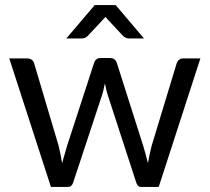

<svg xmlns="http://www.w3.org/2000/svg" viewBox="-20 -736 826 756"><path d="M605 0H534.5Q522 0 516.5 -17L404.5 -361Q401 -372 399 -379.8Q397 -387.5 395.5 -397Q394.5 -401.5 393 -407.5Q391.5 -401.5 390.5 -396.5Q389 -387.5 387 -379.5Q385 -371.5 381.5 -360.5L268 -17Q262.5 0 247.5 0H180.5L16.5 -506H86.5Q107.5 -506 114 -488L211 -161.5Q219.5 -125.5 224.5 -93.5Q233.5 -126.5 244 -161.5L351 -490Q358 -507.5 375 -507.5H414Q432 -507.5 439.5 -490L544 -161.5Q552 -135.5 562.5 -93.5Q568 -126 577 -161.5L676 -488Q683.5 -506 702 -506H769ZM547 -584.5H487.5Q476.5 -584.5 465 -594L403.5 -660L395.5 -669.5L325 -594Q314.5 -584.5 302.5 -584.5H241L353 -716H435.5Z"/></svg>

Font: Verano Sans
Style: Regular
Weight: 400
Designer: Lukasz Dziedzic with Adam Twardoch and Botio Nikoltchev
Foundry: tyPoland Lukasz Dziedzic
Version: Version 3.001;December 28, 2019;FontCreator 12.0.0.2547 64-b